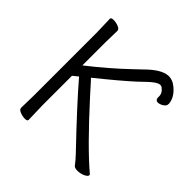

<svg xmlns="http://www.w3.org/2000/svg" viewBox="-183 -865 1036 1036"><g transform="rotate(45 334.5 -347.0)"><path d="M414 -629Q483 -698 533 -701Q565 -703 596 -677Q627 -651 637.5 -621Q648 -591 637.5 -578.5Q627 -566 609.5 -560.5Q592 -555 584 -561.5Q576 -568 577 -585Q578 -611 553 -630Q541 -640 522 -631Q505 -623 478 -598Q461 -582 437 -559Q374 -501 246 -398Q247 -398 264.5 -378Q282 -358 312 -325Q499 -119 608 -27Q612 -24 612 -20Q612 -10 592 -0.5Q572 9 549 9Q526 9 519 -2Q502 -25 479 -49Q297 -239 196 -357L166 -333V-111L169 1Q169 11 150.5 11Q132 11 113 3.5Q94 -4 94 -17L96 -112V-589L93 -695Q93 -705 112 -705Q131 -705 149.5 -697.5Q168 -690 168 -677L166 -588V-412Q279 -500 374 -591Q397 -612 414 -629Z"/></g></svg>

Font: Moon Stars Kai T
Style: Regular
Weight: 400
Designer: GuiWonder
Version: Version 1.101